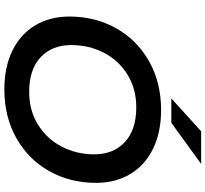

<svg xmlns="http://www.w3.org/2000/svg" viewBox="-51 -883 944 882"><g transform="rotate(90 421.0 -442.0)"><path d="M56 -289Q56 -407 109.5 -503Q163 -599 261 -654.5Q359 -710 485 -710Q589 -710 664.5 -672.5Q740 -635 780 -567.5Q820 -500 820 -411Q820 -293 766.5 -197Q713 -101 615 -45.5Q517 10 391 10Q287 10 211.5 -27.5Q136 -65 96 -132.5Q56 -200 56 -289ZM689 -403Q689 -491 632.5 -543.5Q576 -596 473 -596Q388 -596 322.5 -555.5Q257 -515 222 -446.5Q187 -378 187 -297Q187 -209 243 -156.5Q299 -104 402 -104Q487 -104 552.5 -144.5Q618 -185 653.5 -253.5Q689 -322 689 -403ZM583 -894H733L544 -757H432Z"/></g></svg>

Font: Montserrat Alternates SemiBold
Style: Italic
Weight: 600
Italic angle: -11.3°
Designer: Julieta Ulanovsky
Foundry: Julieta Ulanovsky
Version: Version 7.200